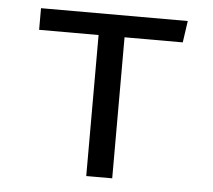

<svg xmlns="http://www.w3.org/2000/svg" viewBox="-44 -587 703 635"><g transform="rotate(5 307.5 -270.0)"><path d="M67.2 -540H554.4L544.1 -468.2H350.8V0H264.6V-468.2H67.2Z"/></g></svg>

Font: Fira Code
Style: Regular
Weight: 400
Designer: Carrois Corporate, Edenspiekermann AG, Nikita Prokopov
Foundry: Carrois Corporate, Edenspiekermann AG, Nikita Prokopov
Version: Version 5.002